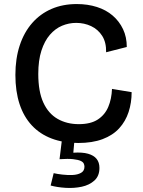

<svg xmlns="http://www.w3.org/2000/svg" viewBox="-20 -693 707 948"><path d="M366 13Q293 13 235 -9Q177 -31 137 -74Q97 -117 76.5 -179.5Q56 -242 56 -323Q56 -404 77.5 -469Q99 -534 139 -579.5Q179 -625 234.5 -649Q290 -673 359 -673Q413 -673 458.5 -658.5Q504 -644 536.5 -616Q569 -588 587.5 -549Q606 -510 606 -461L504 -435Q505 -484 484.5 -516Q464 -548 430 -564Q396 -580 356 -580Q320 -580 286.5 -566Q253 -552 226.5 -521.5Q200 -491 184.5 -443Q169 -395 169 -328Q169 -241 194 -186.5Q219 -132 264.5 -106Q310 -80 369 -80Q428 -80 463 -103Q498 -126 514.5 -165Q531 -204 533 -254L630 -238Q630 -186 615 -140Q600 -94 568.5 -59.5Q537 -25 486.5 -6Q436 13 366 13ZM230 223 245 162Q262 166 287.5 169Q313 172 338 171Q363 170 380 160.5Q397 151 397 130Q397 122 393.5 114.5Q390 107 378.5 101.5Q367 96 342 93Q317 90 274 93L286 -5H348L342 61Q386 58 414.5 66Q443 74 457 91.5Q471 109 471 136Q471 176 446 198.5Q421 221 383.5 229Q346 237 304.5 234.5Q263 232 230 223Z"/></svg>

Font: Bricolage Grotesque 48pt Condensed ExtraBold Medium
Style: Regular
Weight: 500
Version: Version 1.000;gftools[0.9.30]